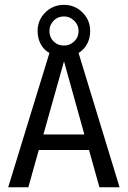

<svg xmlns="http://www.w3.org/2000/svg" viewBox="-20 -790 540 810"><path d="M311.5 -659.2Q311.5 -684.6 293 -702.6Q274.4 -720.7 250 -720.7Q223.6 -720.7 206.1 -702.6Q188.5 -684.6 188.5 -659.2Q188.5 -632.8 206.1 -615.2Q223.6 -597.7 250 -597.7Q274.4 -597.7 293 -615.2Q311.5 -632.8 311.5 -659.2ZM250 -531.2 163.1 -222.7H335.9ZM188.5 -566.4Q164.1 -580.1 151.4 -604.5Q138.7 -628.9 138.7 -659.2Q138.7 -705.1 170.9 -737.3Q203.1 -769.5 250 -769.5Q295.9 -769.5 328.1 -737.3Q360.4 -705.1 360.4 -659.2Q360.4 -628.9 347.7 -605Q335 -581.1 311.5 -566.4L484.4 0H399.4L355.5 -157.2H143.6L99.6 0H14.6Z"/></svg>

Font: BabelStone Xiangqi Colour
Style: Regular
Weight: 400
Designer: Andrew West
Foundry: BabelStone
Version: Version 11.001 November 01, 2021